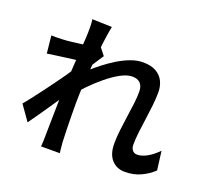

<svg xmlns="http://www.w3.org/2000/svg" viewBox="-141 -977 1283 1195"><g transform="rotate(20 500.0 -379.5)"><path d="M975 -59Q939 -25 892.5 -3.5Q846 18 788 18Q734 18 700.5 -19Q667 -56 667 -126Q667 -167 672.5 -214Q678 -261 685 -309Q692 -357 697.5 -401Q703 -445 703 -480Q703 -518 684.5 -537Q666 -556 632 -556Q597 -556 554 -532.5Q511 -509 466 -472Q421 -435 379.5 -392Q338 -349 306 -310V-448Q325 -468 354.5 -495Q384 -522 421 -551Q458 -580 499.5 -605.5Q541 -631 583 -646.5Q625 -662 664 -662Q716 -662 749.5 -643.5Q783 -625 799.5 -592.5Q816 -560 816 -518Q816 -480 811 -433.5Q806 -387 799 -338.5Q792 -290 786.5 -243.5Q781 -197 781 -159Q781 -138 792 -123.5Q803 -109 824 -109Q854 -109 889 -128.5Q924 -148 959 -184ZM289 -536Q274 -534 249 -531Q224 -528 195 -524Q166 -520 136 -516Q106 -512 81 -508L69 -624Q89 -623 107.5 -623.5Q126 -624 150 -625Q173 -626 205.5 -630Q238 -634 272.5 -638.5Q307 -643 337 -649Q367 -655 383 -661L420 -614Q412 -602 400 -584Q388 -566 376.5 -548Q365 -530 356 -516L306 -343Q289 -318 265 -282.5Q241 -247 214.5 -208Q188 -169 162 -131.5Q136 -94 115 -65L45 -164Q64 -187 89 -219Q114 -251 141 -287.5Q168 -324 194.5 -360Q221 -396 243 -428Q265 -460 279 -482L282 -515ZM278 -721Q278 -741 278 -762.5Q278 -784 274 -806L405 -802Q400 -779 393.5 -736Q387 -693 381 -636.5Q375 -580 369.5 -518Q364 -456 360.5 -394.5Q357 -333 357 -280Q357 -238 357.5 -196.5Q358 -155 359 -113Q360 -71 362 -25Q363 -12 365 9.5Q367 31 369 47H245Q247 30 247.5 9.5Q248 -11 248 -23Q249 -71 249.5 -111.5Q250 -152 251 -197Q252 -242 253 -302Q254 -325 256 -361.5Q258 -398 260.5 -441.5Q263 -485 266 -530Q269 -575 272 -614.5Q275 -654 276.5 -682.5Q278 -711 278 -721Z"/></g></svg>

Font: Noto Sans TC SemiBold
Style: Regular
Weight: 600
Designer: Ryoko NISHIZUKA  (kana, bopomofo & ideographs); Paul D. Hunt (Latin, Greek & Cyrillic); Sandoll Communications , Soo-you
Foundry: Adobe
Version: Version 2.004-H2;hotconv 1.0.118;makeotfexe 2.5.65603